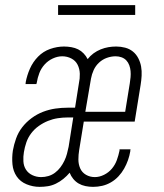

<svg xmlns="http://www.w3.org/2000/svg" viewBox="-20 -719 640 747"><path d="M134 8Q108 8 83.5 -2Q59 -12 45 -32.5Q31 -53 28.5 -79.5Q26 -106 30 -133Q34 -156 42.5 -180Q51 -204 66.5 -224Q82 -244 103 -259.5Q124 -275 147.5 -284Q171 -293 195 -296.5Q219 -300 243 -300H272L287 -395Q291 -413 290.5 -432Q290 -451 282 -467Q274 -483 257.5 -491.5Q241 -500 222 -500Q204 -500 185.5 -491.5Q167 -483 153.5 -468Q140 -453 133 -434.5Q126 -416 123 -397Q122 -396 122 -394.5Q122 -393 122 -392H79Q80 -394 80 -395.5Q80 -397 80 -399Q85 -426 96.5 -452Q108 -478 128 -498.5Q148 -519 175 -528.5Q202 -538 229 -538Q243 -538 257.5 -535.5Q272 -533 284 -527Q296 -521 305.5 -511Q315 -501 321 -489Q331 -502 344 -511.5Q357 -521 372 -527Q387 -533 402 -535.5Q417 -538 432 -538Q450 -538 467 -533.5Q484 -529 497 -518.5Q510 -508 518 -492.5Q526 -477 529 -460Q532 -443 531 -424.5Q530 -406 527 -388L504 -246H306L288 -135Q285 -117 285 -98.5Q285 -80 292 -64Q299 -48 314.5 -39Q330 -30 349 -30Q367 -30 385 -39Q403 -48 415.5 -63Q428 -78 434.5 -96Q441 -114 445 -133Q445 -134 445 -135.5Q445 -137 445 -138H488Q487 -136 487 -134.5Q487 -133 487 -131Q484 -113 478 -96Q472 -79 463 -63Q454 -47 441 -33Q428 -19 411.5 -9.5Q395 0 377.5 4Q360 8 342 8Q327 8 312.5 5Q298 2 286 -5Q274 -12 265 -23Q256 -34 251 -47Q240 -34 226.5 -23Q213 -12 197.5 -4.5Q182 3 166 5.5Q150 8 134 8ZM467 -284 485 -395Q487 -407 488 -419Q489 -431 488 -442.5Q487 -454 483 -465Q479 -476 471.5 -484Q464 -492 453 -496Q442 -500 430 -500Q413 -500 396 -494Q379 -488 365.5 -475.5Q352 -463 344.5 -446.5Q337 -430 334 -413L312 -284ZM140 -30Q154 -30 168 -34Q182 -38 194 -47Q206 -56 215 -68Q224 -80 230.5 -93.5Q237 -107 240.5 -120.5Q244 -134 247 -148L265 -262H243Q224 -262 204.5 -259Q185 -256 166.5 -248.5Q148 -241 131 -229Q114 -217 101.5 -200.5Q89 -184 82.5 -165Q76 -146 73 -127Q70 -110 71 -91.5Q72 -73 81 -59Q90 -45 106 -37.5Q122 -30 140 -30ZM506 -661H206V-699H506Z"/></svg>

Font: Iosevka Curly XLtExObl
Style: Regular
Weight: 200
Width: 7
Italic angle: -9°
Monospace: yes
Designer: Belleve Invis
Foundry: Belleve Invis
Version: Version 11.0.1; ttfautohint (v1.8.3)